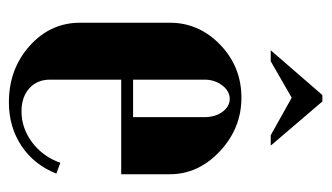

<svg xmlns="http://www.w3.org/2000/svg" viewBox="-174 -550 734 425"><g transform="rotate(90 192.5 -337.0)"><path d="M90.8 -569.8 189.9 -684.1H204.1L301.8 -569.8H278.8L195.8 -616.2L115.2 -569.8ZM29.8 -346.2Q29.8 -411.1 78.6 -458Q127.4 -504.9 195.8 -504.9Q263.2 -504.9 314.2 -457.3Q365.2 -409.7 365.2 -346.2V-238.8H155.8V-81.1Q155.8 -52.7 175 -35.4Q194.3 -18.1 226.1 -18.1Q263.2 -18.1 294.7 -41.7Q326.2 -65.4 339.8 -104L363.8 -95.2Q344.2 -45.9 302.5 -18.1Q260.7 9.8 206.1 9.8Q132.3 9.8 81.1 -36.1Q29.8 -82 29.8 -147.9ZM155.8 -265.1H238.8V-422.9Q238.8 -446.8 227.1 -462.9Q215.3 -479 198.2 -479Q181.2 -479 168.5 -462.4Q155.8 -445.8 155.8 -422.9Z"/></g></svg>

Font: Moniqa Black Heading
Style: Regular
Weight: 900
Designer: Rajesh Rajput
Foundry: Rajesh Rajput
Version: Version 1.000